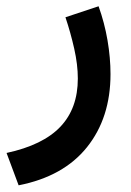

<svg xmlns="http://www.w3.org/2000/svg" viewBox="-35 -312 408 597"><path d="M22.9 264.2 -14.6 163.6Q98.6 139.2 152.8 82Q207 24.9 207 -67.9Q207 -110.8 195.8 -160.6Q184.6 -210.4 168.5 -258.3L271.5 -292.5Q290 -241.2 299.3 -186.8Q308.6 -132.3 308.6 -81.5Q308.6 54.2 235.6 145.5Q162.6 236.8 22.9 264.2Z"/></svg>

Font: Vazirmatn RD FD Medium
Style: Regular
Weight: 500
Designer: Saber Rastikerdar
Foundry: Saber Rastikerdar
Version: Version 33.003